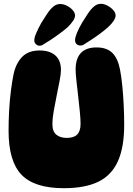

<svg xmlns="http://www.w3.org/2000/svg" viewBox="-20 -980 697 1008"><path d="M315 8Q161 8 93 -62.5Q25 -133 25 -294Q25 -346 28 -400.5Q31 -455 37.5 -505.5Q44 -556 52 -594Q65 -650 97.5 -682.5Q130 -715 188 -715Q241 -715 270.5 -689Q300 -663 300 -612Q300 -592 293 -556Q286 -520 277.5 -478Q269 -436 262 -396.5Q255 -357 255 -330Q255 -290 275.5 -273Q296 -256 331 -256Q368 -256 385.5 -274Q403 -292 403 -330Q403 -355 399 -395Q395 -435 390 -478.5Q385 -522 381 -558.5Q377 -595 377 -614Q377 -731 487 -731Q541 -731 570 -702Q599 -673 610 -615Q617 -580 622 -530Q627 -480 629.5 -426.5Q632 -373 632 -325Q632 -207 599 -133.5Q566 -60 496.5 -26Q427 8 315 8ZM402 -741Q390 -741 382 -748.5Q374 -756 374 -769Q374 -783 384 -807.5Q394 -832 411 -861Q427 -887 442 -909.5Q457 -932 473.5 -946Q490 -960 510 -960Q526 -960 544 -950.5Q562 -941 574.5 -927Q587 -913 587 -899Q587 -874 547 -837Q528 -820 503.5 -802Q479 -784 456.5 -769.5Q434 -755 420 -746Q416 -743 411.5 -742Q407 -741 402 -741ZM188 -740Q177 -740 168.5 -748Q160 -756 160 -768Q160 -783 170.5 -807Q181 -831 197 -860Q213 -886 228 -908.5Q243 -931 259.5 -945Q276 -959 296 -959Q313 -959 331 -950Q349 -941 361.5 -927Q374 -913 374 -898Q374 -875 334 -836Q314 -819 289.5 -801Q265 -783 242.5 -768.5Q220 -754 205 -745Q201 -742 196.5 -741Q192 -740 188 -740Z"/></svg>

Font: DynaPuff
Style: Bold
Weight: 700
Designer: Toshi Omagari, Jennifer Daniel
Foundry: Google Fonts
Version: Version 2.000